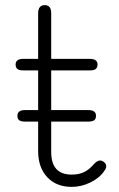

<svg xmlns="http://www.w3.org/2000/svg" viewBox="-20 -720 464 750"><path d="M395 -71Q395 -63 388 -53Q369 -25 333.5 -7.5Q298 10 260 10Q200 10 164.5 -28Q129 -66 129 -130V-245H78Q63 -245 55.5 -250Q48 -255 48 -268Q48 -290 78 -290H129V-445H71Q55 -445 48 -450.5Q41 -456 41 -468Q41 -490 71 -490H129V-668Q129 -700 155 -700Q180 -700 180 -668V-490H331Q361 -490 361 -468Q361 -456 354 -450.5Q347 -445 331 -445H180V-290H325Q355 -290 355 -268Q355 -255 347.5 -250Q340 -245 325 -245H180V-126Q180 -38 260 -38Q288 -38 308 -47.5Q328 -57 348 -80Q360 -93 371 -93Q379 -93 386 -87Q395 -80 395 -71Z"/></svg>

Font: Kodchasan ExtraLight
Style: Regular
Weight: 275
Version: Version 1.000; ttfautohint (v1.6)